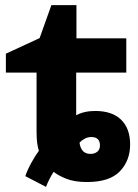

<svg xmlns="http://www.w3.org/2000/svg" viewBox="-20 -702 540 751"><path d="M79 -13Q87 -37 103 -66Q119 -95 132 -112Q128 -125 125.5 -142Q123 -159 123 -190V-418H3V-492L135 -553L181 -682H279V-552H474V-418H278V-251Q292 -259 311 -263.5Q330 -268 352 -268Q419 -268 454 -233.5Q489 -199 489 -137Q489 -74 449 -32Q409 10 320 10Q270 10 237.5 -3.5Q205 -17 190 -30Q183 -20 174 -2.5Q165 15 160 29ZM334 -100Q350 -100 360.5 -108.5Q371 -117 371 -133Q371 -166 337 -166Q323 -166 310.5 -159Q298 -152 291 -144Q297 -100 334 -100Z"/></svg>

Font: Noto Sans Mono ExtraCondensed Black
Style: Regular
Weight: 900
Width: 2
Designer: Monotype Design Team
Foundry: Monotype Imaging Inc.
Version: Version 2.014